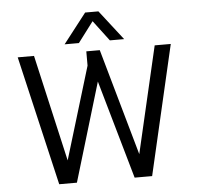

<svg xmlns="http://www.w3.org/2000/svg" viewBox="-56 -894 974 951"><g transform="rotate(-5 430.5 -418.0)"><path d="M287 -688 402 -836H468L583 -688H512L435 -790L358 -688ZM200 0 50 -644H131L252 -114L391 -573V-644H458L608 -114L731 -644H811L662 0H575L435 -490L288 0Z"/></g></svg>

Font: Kanit Light
Style: Regular
Weight: 300
Designer: Katatrad Team
Foundry: CadsonDemak
Version: Version 2.000; ttfautohint (v1.8.3)